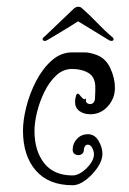

<svg xmlns="http://www.w3.org/2000/svg" viewBox="-20 -538 382 568"><path d="M195 10Q124 10 86 -33.5Q48 -77 48 -152Q48 -183 58 -222.5Q68 -262 87 -298.5Q106 -335 133 -359Q160 -383 193 -383Q216 -383 231 -383Q246 -383 267 -375Q293 -365 306.5 -336Q320 -307 320 -278Q320 -247 299 -223.5Q278 -200 247 -200Q228 -200 215 -209.5Q202 -219 202 -237Q202 -246 205 -255Q207 -261 209 -261Q213 -261 217 -255.5Q221 -250 226 -246Q231 -242 235 -248Q234 -246 234 -241Q234 -232 245 -230Q260 -230 261 -247Q262 -264 262 -279Q262 -310 242 -322Q222 -334 193 -334Q167 -334 146.5 -315Q126 -296 111.5 -266.5Q97 -237 89.5 -206Q82 -175 82 -151Q82 -92 110.5 -55.5Q139 -19 195 -19Q208 -19 222.5 -29Q237 -39 247.5 -53.5Q258 -68 258 -82Q258 -90 253 -100Q248 -110 240 -110Q234 -110 231 -105Q228 -100 228 -94Q228 -87 223 -83Q218 -79 212 -79Q205 -79 200 -83Q195 -87 195 -95Q195 -114 208 -127.5Q221 -141 240 -141Q260 -141 271.5 -121.5Q283 -102 283 -83Q283 -63 268 -41.5Q253 -20 233 -5Q213 10 195 10ZM113 -417Q106 -417 106 -422Q106 -426 112 -430L200 -514Q206 -518 211 -518Q218 -518 222 -514Q244 -495 267.5 -470.5Q291 -446 310 -430Q316 -426 316 -422Q316 -417 309 -417Q306 -417 301 -420L211 -475Q191 -462 166 -447Q141 -432 121 -420Q117 -417 113 -417Z"/></svg>

Font: Ruge Boogie
Style: Regular
Weight: 400
Designer: Robert E. Leuschke
Foundry: Robert E. Leuschke
Version: Version 1.010; ttfautohint (v1.8.3)